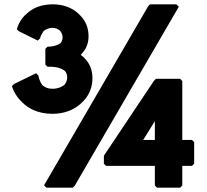

<svg xmlns="http://www.w3.org/2000/svg" viewBox="-20 -857 960 889"><path d="M358 -608C378 -628 390 -655 390 -689C390 -727 377 -760 352 -785L345 -792C317 -820 274 -837 225 -837C166 -837 128 -817 103 -793L94 -785C66 -756 59 -724 59 -724L58 -721L68 -712L155 -669L166 -680V-681C169 -696 182 -713 182 -713C190 -720 204 -728 224 -728C237 -728 248 -723 258 -715C271 -699 275 -676 261 -658C251 -650 231 -641 202 -641H200L190 -631V-558L200 -548H202C241 -549 265 -541 281 -528C295 -511 295 -484 278 -464C266 -454 247 -446 223 -446C202 -446 189 -452 177 -462C162 -480 158 -506 158 -506V-507L147 -518L45 -468L35 -458L36 -456C36 -456 45 -422 76 -390L84 -382C111 -355 156 -330 223 -330C277 -330 324 -348 357 -380L365 -388C393 -416 408 -453 408 -495C408 -533 395 -564 372 -587L365 -594C363 -596 358 -599 354 -603ZM697 -296V-209H643ZM824 -209V-482L814 -492H702L693 -483L461 -136V-99L471 -89H697V2L707 12H814L824 2V-89H869L879 -99V-199L869 -209ZM808 -826 797 -837H675L666 -828L184 1L195 12H317L326 3Z"/></svg>

Font: Hussar Woodtype
Style: Ultra
Weight: 900
Foundry: Cannot Into Space Fonts
Version: Version 1.07